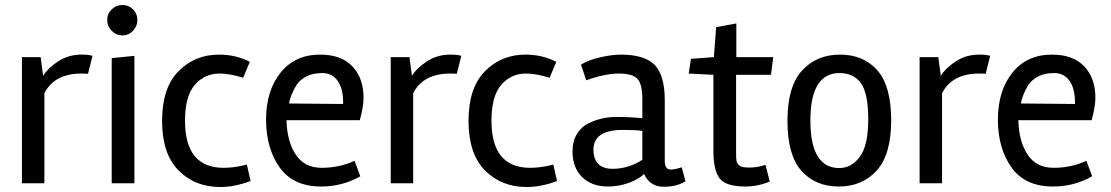

<svg xmlns="http://www.w3.org/2000/svg" viewBox="-20 -735 4454 770"><path d="M158 0H68V-506H143L153 -431Q171 -461 212.5 -488.5Q254 -516 307 -516Q336 -516 351 -511L333 -439Q324 -440 307 -440Q198 -440 158 -361Z M519 0H428V-502L519 -511ZM410 -655Q410 -680 428 -697.5Q446 -715 471 -715Q496 -715 513.5 -697.5Q531 -680 531 -655Q531 -630 513.5 -611.5Q496 -593 471 -593Q446 -593 428 -611.5Q410 -630 410 -655Z M863 15Q762 15 696 -51.5Q630 -118 630 -250.5Q630 -383 696 -449.5Q762 -516 858 -516Q926 -516 982 -487L955 -423Q902 -440 860 -440Q801 -440 761.5 -395Q722 -350 722 -251Q722 -62 877 -62Q921 -62 970 -75L985 -9Q921 15 863 15Z M1268 13Q1156 13 1101.5 -63.5Q1047 -140 1047 -255.5Q1047 -371 1105 -443.5Q1163 -516 1264 -516Q1349 -516 1393.5 -468.5Q1438 -421 1438 -343Q1438 -308 1423 -253H1129Q1131 -168 1166 -115Q1201 -62 1270.5 -62Q1340 -62 1402 -90L1425 -28Q1353 13 1268 13ZM1356 -326Q1356 -380 1334 -411Q1312 -442 1273 -442Q1234 -442 1208.5 -428.5Q1183 -415 1169 -394Q1145 -354 1139 -320L1356 -318Z M1637 0H1547V-506H1622L1632 -431Q1650 -461 1691.5 -488.5Q1733 -516 1786 -516Q1815 -516 1830 -511L1812 -439Q1803 -440 1786 -440Q1677 -440 1637 -361Z M2092 15Q1991 15 1925 -51.5Q1859 -118 1859 -250.5Q1859 -383 1925 -449.5Q1991 -516 2087 -516Q2155 -516 2211 -487L2184 -423Q2131 -440 2089 -440Q2030 -440 1990.5 -395Q1951 -350 1951 -251Q1951 -62 2106 -62Q2150 -62 2199 -75L2214 -9Q2150 15 2092 15Z M2418 13Q2353 13 2314.5 -25Q2276 -63 2276 -127Q2276 -169 2294 -198Q2312 -227 2341 -241Q2393 -266 2450 -266Q2507 -266 2556 -261V-339Q2556 -397 2536.5 -418.5Q2517 -440 2462 -440Q2407 -440 2331 -413L2310 -476Q2339 -494 2386.5 -505Q2434 -516 2469 -516Q2566 -516 2606 -474Q2646 -432 2646 -333V-90Q2646 -55 2670 -55Q2686 -55 2714 -64L2729 -8Q2695 14 2641 14Q2587 14 2563 -37Q2541 -16 2501.5 -1.5Q2462 13 2418 13ZM2437 -58Q2500 -58 2556 -94V-210Q2532 -214 2478 -214Q2361 -214 2360 -136Q2360 -58 2437 -58Z M2969 13Q2891 13 2866 -19.5Q2841 -52 2841 -131V-435L2742 -440L2751 -499L2843 -506L2852 -626L2933 -641V-506H3081L3072 -435H2932V-122Q2932 -101 2933.5 -90.5Q2935 -80 2944.5 -71.5Q2954 -63 2986 -63Q3018 -63 3050 -74L3067 -7Q3020 13 2969 13Z M3496 -51Q3438 13 3344 13Q3250 13 3194 -50Q3138 -113 3138 -250.5Q3138 -388 3196.5 -452Q3255 -516 3349 -516Q3443 -516 3498.5 -453Q3554 -390 3554 -252.5Q3554 -115 3496 -51ZM3347 -442Q3230 -442 3230 -251.5Q3230 -61 3346 -61Q3394 -61 3428 -106Q3462 -151 3462 -256Q3462 -361 3432.5 -401.5Q3403 -442 3347 -442Z M3758 0H3668V-506H3743L3753 -431Q3771 -461 3812.5 -488.5Q3854 -516 3907 -516Q3936 -516 3951 -511L3933 -439Q3924 -440 3907 -440Q3798 -440 3758 -361Z M4203 13Q4091 13 4036.5 -63.5Q3982 -140 3982 -255.5Q3982 -371 4040 -443.5Q4098 -516 4199 -516Q4284 -516 4328.5 -468.5Q4373 -421 4373 -343Q4373 -308 4358 -253H4064Q4066 -168 4101 -115Q4136 -62 4205.5 -62Q4275 -62 4337 -90L4360 -28Q4288 13 4203 13ZM4291 -326Q4291 -380 4269 -411Q4247 -442 4208 -442Q4169 -442 4143.5 -428.5Q4118 -415 4104 -394Q4080 -354 4074 -320L4291 -318Z"/></svg>

Font: Rambla
Style: Regular
Weight: 400
Designer: Martin Sommaruga
Foundry: Martin Sommaruga
Version: Version 1.001